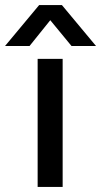

<svg xmlns="http://www.w3.org/2000/svg" viewBox="-76 -740 400 760"><path d="M172 0H73V-507H172ZM41 -558H-56L79 -720H169L304 -558H207L123 -660Z"/></svg>

Font: Hind Madurai Medium
Style: Regular
Weight: 500
Designer: Jyotish Sonowal
Foundry: Indian Type Foundry
Version: Version 1.001;PS 1.0;hotconv 1.0.86;makeotf.lib2.5.63406; tt